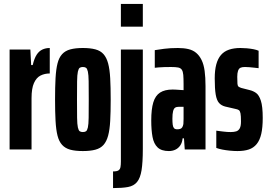

<svg xmlns="http://www.w3.org/2000/svg" viewBox="-20 -763 1374 980"><path d="M29 0V-510H135L139 -431H147Q155 -465 167 -483.5Q179 -502 196 -510Q213 -518 234 -518V-388Q208 -388 187 -377.5Q166 -367 153.5 -339.5Q141 -312 141 -262V0Z M403 8Q364 8 338.5 1Q313 -6 297 -23.5Q281 -41 273.5 -71Q266 -101 263.5 -146.5Q261 -192 261 -255Q261 -319 263.5 -364Q266 -409 273.5 -439Q281 -469 297 -486.5Q313 -504 339 -511Q365 -518 403 -518Q441 -518 467 -511Q493 -504 508.5 -486.5Q524 -469 532 -439Q540 -409 542.5 -363.5Q545 -318 545 -255Q545 -191 542.5 -146Q540 -101 532 -71Q524 -41 508.5 -23.5Q493 -6 467 1Q441 8 403 8ZM403 -89Q413 -89 419 -93Q425 -97 428.5 -112.5Q432 -128 432.5 -162Q433 -196 433 -255Q433 -314 432.5 -348Q432 -382 428.5 -397.5Q425 -413 419 -417Q413 -421 403 -421Q393 -421 387 -417Q381 -413 377.5 -397.5Q374 -382 373.5 -348Q373 -314 373 -255Q373 -196 373.5 -162Q374 -128 377.5 -112.5Q381 -97 387 -93Q393 -89 403 -89Z M597 -627V-743H709V-627ZM557 197V112Q577 112 585 106.5Q593 101 595 89.5Q597 78 597 61V-510H709V-3Q709 66 702.5 106Q696 146 679.5 166Q663 186 633.5 191.5Q604 197 557 197Z M842 8Q804 8 784.5 -10.5Q765 -29 758.5 -64Q752 -99 752 -148Q752 -206 762.5 -240.5Q773 -275 797 -290.5Q821 -306 861 -306Q868 -306 876.5 -305.5Q885 -305 892.5 -304.5Q900 -304 906.5 -303.5Q913 -303 917 -303V-333Q917 -363 915.5 -380.5Q914 -398 908 -407Q902 -416 889 -418.5Q876 -421 853 -421Q834 -421 818 -420.5Q802 -420 790 -419Q778 -418 770 -417V-507Q787 -510 818 -514Q849 -518 888 -518Q918 -518 941.5 -512.5Q965 -507 981.5 -493Q998 -479 1009 -456.5Q1020 -434 1024.5 -401Q1029 -368 1029 -323V0H923L919 -57H912Q910 -35 900 -20.5Q890 -6 875 1Q860 8 842 8ZM885 -103Q893 -103 899.5 -105Q906 -107 910 -113Q914 -119 916 -130Q917 -142 917 -156Q917 -170 917 -188V-218H894Q881 -218 874 -213.5Q867 -209 863.5 -195.5Q860 -182 860 -157Q860 -139 861.5 -127Q863 -115 868 -109Q873 -103 885 -103Z M1192 8Q1174 8 1153.5 6Q1133 4 1115 0.5Q1097 -3 1084 -8V-96Q1090 -95 1099.5 -94Q1109 -93 1119.5 -91.5Q1130 -90 1140 -89.5Q1150 -89 1158 -89Q1174 -89 1185.5 -92.5Q1197 -96 1203.5 -107.5Q1210 -119 1210 -143Q1210 -172 1207.5 -184.5Q1205 -197 1199 -201Q1193 -205 1182 -207L1130 -219Q1110 -224 1098 -237.5Q1086 -251 1081 -280.5Q1076 -310 1076 -363Q1076 -405 1084 -434.5Q1092 -464 1108 -482.5Q1124 -501 1149 -509.5Q1174 -518 1207 -518Q1223 -518 1240 -516.5Q1257 -515 1273 -512Q1289 -509 1300 -504V-415Q1291 -416 1278 -417.5Q1265 -419 1252.5 -420Q1240 -421 1230 -421Q1215 -421 1207 -417Q1199 -413 1195 -401.5Q1191 -390 1191 -371Q1191 -346 1192 -335Q1193 -324 1198 -320.5Q1203 -317 1212 -314L1255 -303Q1272 -299 1287 -288.5Q1302 -278 1311.5 -249Q1321 -220 1321 -161Q1321 -112 1313.5 -79.5Q1306 -47 1290 -27.5Q1274 -8 1250 0Q1226 8 1192 8Z"/></svg>

Font: Saira UltraCondensed ExtraBold
Style: Regular
Weight: 800
Width: 1
Designer: Hector Gatti with collaboration of the Omnibus-Type team
Foundry: Omnibus-Type
Version: Version 1.101